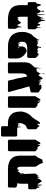

<svg xmlns="http://www.w3.org/2000/svg" viewBox="1444 -2195 927 3855"><g transform="rotate(-90 1907.5 -267.5)"><path d="M710 -59Q710 -50 711 -40.5Q712 -31 710 -22Q710 -22 709.5 -19.5Q709 -17 709 -18Q708 -16 706 -14Q704 -10 703 -9Q702 -8 700 -5.5Q698 -3 694 -1Q690 3 686.5 9Q683 15 679 20Q672 31 666 43Q660 55 655 67Q651 75 648 83Q645 91 640 99Q640 99 640 99.5Q640 100 639 100Q638 104 635 107Q633 111 630.5 115Q628 119 623 122Q620 125 616 125Q616 125 612.5 122.5Q609 120 608 120Q603 116 596 118Q590 119 585.5 126.5Q581 134 573 133Q566 132 562.5 123Q559 114 557 109Q554 101 551.5 93.5Q549 86 547 79Q546 76 544.5 73Q543 70 542 67Q538 62 535 56.5Q532 51 528 47Q527 45 524 42Q517 31 510.5 20.5Q504 10 498 -1Q496 -6 493 -10Q490 -14 488 -18Q487 -23 487 -29.5Q487 -36 487 -42V-305Q487 -316 486.5 -326.5Q486 -337 484 -347Q482 -355 478 -364L475 -369Q474 -371 473 -372.5Q472 -374 470 -376L463 -382Q460 -384 453 -381Q453 -381 449 -379Q449 -379 448 -379Q452 -376 453.5 -374.5Q455 -373 447 -378Q446 -377 446 -377Q439 -384 441.5 -383Q444 -382 448.5 -378.5Q453 -375 453 -374.5Q453 -374 443 -381L441 -382H440Q440 -378 440.5 -374.5Q441 -371 438 -371Q435 -371 435 -374.5Q435 -378 435 -382Q437 -381 436 -384Q435 -387 435 -386H431V-384Q430 -380 430.5 -374Q431 -368 429 -363Q429 -362 428 -361.5Q427 -361 425 -359Q422 -357 419.5 -354Q417 -351 413 -349Q412 -348 410.5 -347Q409 -346 409 -347Q407 -356 407.5 -365Q408 -374 406 -382Q399 -379 394.5 -373.5Q390 -368 385 -361Q382 -356 379 -350Q376 -344 372 -339Q370 -336 365 -331Q365 -330 364.5 -330Q364 -330 364 -330Q363 -329 363 -328.5Q363 -328 363 -328L358 -325Q356 -306 360 -284Q364 -262 354 -245Q349 -236 348.5 -248Q348 -260 349 -279.5Q350 -299 349 -309Q348 -323 346 -324.5Q344 -326 342 -334Q342 -336 341.5 -337.5Q341 -339 341 -340Q341 -336 340.5 -332.5Q340 -329 340 -325Q339 -309 339.5 -291.5Q340 -274 340 -257L341 -240Q341 -236 341.5 -231.5Q342 -227 342 -224L345 -165L347 -114Q347 -106 347.5 -97.5Q348 -89 348 -81L350 -46Q351 -40 351.5 -34Q352 -28 351 -23Q350 -20 349 -17Q348 -14 346 -12Q346 -11 344 -8.5Q342 -6 341 -6L340 -5Q333 1 327.5 7Q322 13 317 20Q314 25 311 30Q308 35 304 39Q300 41 300 42Q298 35 298 29Q298 23 297 17Q293 21 292 23Q288 30 284 36.5Q280 43 276 50Q275 51 274.5 53Q274 55 272 57Q271 59 270 62.5Q269 66 268 65Q266 52 266 39.5Q266 27 264 14Q264 14 260 16Q253 23 249 31.5Q245 40 242 49Q239 57 235.5 65.5Q232 74 226 81Q225 82 224 83.5Q223 85 221 86Q218 89 216 90Q211 94 205.5 100Q200 106 193 108Q184 109 182.5 97.5Q181 86 179 82L172 75Q165 67 159.5 57Q154 47 149 38Q148 36 146.5 33.5Q145 31 143 28Q142 28 140.5 27.5Q139 27 137 27Q136 27 135.5 26.5Q135 26 133 26Q132 26 131 24.5Q130 23 129 25Q128 47 128 70Q128 93 126 116Q125 118 124 114Q123 110 122 109Q121 108 117.5 101.5Q114 95 114 94Q113 92 111.5 90Q110 88 110 86Q108 69 108 51Q108 33 106 16Q106 15 105 15Q104 16 103 17Q102 18 100 19Q99 20 97.5 21.5Q96 23 91 26Q90 32 89.5 38.5Q89 45 87 51L83 61Q78 66 78 66Q73 57 73 57Q73 57 70 56Q67 59 67 51.5Q67 44 66 40Q65 35 65 29Q65 23 63 18Q60 15 59 13Q58 13 57 12Q57 10 55 8Q53 6 52 5Q52 4 50 2Q49 -1 47 -3.5Q45 -6 43 -8Q38 -13 37 -16Q37 -17 36.5 -17.5Q36 -18 36 -19Q34 -26 34.5 -33Q35 -40 35 -47V-98Q35 -105 34.5 -112.5Q34 -120 34 -127Q34 -131 34 -135Q34 -139 35 -143Q37 -149 39 -152Q39 -154 40 -154.5Q41 -155 41 -155Q45 -160 54 -164Q57 -165 60.5 -165Q64 -165 68 -165H138L146 -169V-284Q146 -296 146.5 -309Q147 -322 148 -335L151 -360Q152 -368 153 -375.5Q154 -383 155 -390Q154 -389 153.5 -386.5Q153 -384 151 -385Q150 -386 150 -389.5Q150 -393 148 -394Q146 -392 146 -390Q146 -390 145.5 -389.5Q145 -389 145 -388Q145 -388 145 -387.5Q145 -387 144 -387Q142 -386 140 -388Q139 -388 138 -386Q137 -384 136 -384Q134 -385 134 -388Q134 -391 132 -390Q130 -389 130 -385.5Q130 -382 128 -380Q127 -379 124 -381Q122 -383 122 -386Q122 -389 120 -391Q112 -389 105 -392Q105 -391 104.5 -390.5Q104 -390 104 -390Q97 -386 91 -396Q85 -398 83 -399L77 -404Q70 -411 69 -419Q68 -422 68 -425.5Q68 -429 68 -433V-441Q69 -464 69 -487Q69 -510 69 -532V-544Q69 -553 76 -562Q77 -563 78 -564Q79 -565 80 -566Q82 -568 88 -570Q89 -570 90 -571Q98 -573 111.5 -572Q125 -571 136 -571H219Q229 -571 258 -571Q287 -571 322.5 -571Q358 -571 388 -571Q418 -571 430 -571Q442 -571 453.5 -570.5Q465 -570 475 -569Q496 -568 515.5 -565.5Q535 -563 547 -558L554 -555L563 -552Q570 -550 576 -547.5Q582 -545 588 -543Q596 -539 603 -536Q610 -533 617 -528Q624 -524 631 -518.5Q638 -513 644 -507Q659 -494 669 -479Q677 -471 683 -457Q693 -438 699.5 -414.5Q706 -391 708 -364Q711 -342 710.5 -319Q710 -296 710 -274Z M1031 -59Q1031 -49 1032 -38Q1033 -27 1030 -18Q1030 -17 1029.5 -16.5Q1029 -16 1029 -15Q1028 -15 1026 -11L1020 -5Q1018 -3 1016 -2L1015 -1Q1014 3 1012 7Q1010 11 1008 15Q1003 25 996.5 34Q990 43 984 53Q980 60 975.5 67.5Q971 75 964 80Q957 84 952 78Q947 72 944 67Q943 65 942 63.5Q941 62 940 60Q939 52 939 43Q939 34 938 26Q937 26 937 26.5Q937 27 936 27Q935 27 934.5 27.5Q934 28 932 28Q931 29 930 28.5Q929 28 928 29Q927 42 926.5 55.5Q926 69 924 82Q923 83 922 81Q921 79 919 78L910 65Q903 52 893 39Q886 30 876 21Q874 17 871 17Q870 18 868 20Q866 22 864 24Q855 27 848 23Q844 21 841 17Q838 13 834 9L828 3Q825 0 816 -1Q812 -3 811 -4Q798 -12 798 -26Q798 -28 797.5 -30.5Q797 -33 797 -35Q797 -43 797.5 -50Q798 -57 798 -64V-528Q798 -536 798 -544.5Q798 -553 803 -560L809 -566Q814 -569 821 -571Q830 -573 840 -572Q850 -571 858 -571H960Q972 -571 984.5 -572Q997 -573 1009 -571Q1011 -571 1013 -570Q1022 -566 1027 -558Q1031 -554 1031 -548.5Q1031 -543 1031 -540Q1033 -518 1032 -493.5Q1031 -469 1031 -446Z M1595 -314Q1596 -306 1595 -297Q1594 -288 1592 -279Q1592 -267 1589 -262Q1583 -236 1572 -207Q1563 -186 1551.5 -166.5Q1540 -147 1526 -130L1517 -119Q1508 -109 1497.5 -99Q1487 -89 1476 -79Q1473 -75 1470.5 -70.5Q1468 -66 1465 -61L1463 -56Q1462 -53 1460 -50Q1458 -47 1456 -43Q1455 -42 1454.5 -39.5Q1454 -37 1453 -38Q1451 -40 1451 -47Q1449 -47 1448 -46Q1445 -46 1444 -45Q1444 -45 1442 -43Q1441 -38 1441.5 -32Q1442 -26 1440 -21Q1439 -18 1437 -16Q1435 -14 1433 -12Q1430 -7 1426.5 -2Q1423 3 1419 8Q1412 18 1405.5 29Q1399 40 1391 51Q1387 56 1382.5 61.5Q1378 67 1373 71Q1364 76 1354 69Q1350 69 1350 67Q1349 53 1349 39.5Q1349 26 1347 13Q1343 17 1340 21Q1337 25 1333 29L1327 35Q1325 36 1323 38Q1321 40 1321 40Q1318 44 1315 52Q1312 60 1306 60Q1302 61 1298.5 56.5Q1295 52 1293 49Q1289 44 1285 39Q1281 34 1277 28Q1274 25 1272 21.5Q1270 18 1268 15Q1265 16 1259 14Q1258 13 1257.5 13Q1257 13 1256 12Q1248 7 1245 0Q1243 -3 1241 -9Q1240 -11 1240 -17Q1239 -29 1239.5 -41.5Q1240 -54 1240 -64V-156Q1240 -161 1242 -167Q1243 -170 1247 -176Q1258 -191 1276 -197Q1294 -203 1309 -211Q1310 -211 1310 -211.5Q1310 -212 1311 -212Q1330 -229 1345.5 -261.5Q1361 -294 1364 -319Q1364 -327 1363.5 -333Q1363 -339 1362 -344L1359 -356Q1359 -358 1358 -358Q1357 -361 1356 -363.5Q1355 -366 1354 -367Q1352 -369 1352 -369Q1350 -372 1346 -376Q1344 -374 1344.5 -370Q1345 -366 1342 -366Q1339 -365 1339 -369.5Q1339 -374 1337 -376Q1336 -377 1334 -377Q1333 -376 1332 -376Q1331 -376 1331 -376Q1330 -366 1333 -353.5Q1336 -341 1327 -337Q1322 -335 1322 -341.5Q1322 -348 1323.5 -357.5Q1325 -367 1323 -373Q1323 -373 1318.5 -371.5Q1314 -370 1315 -370Q1311 -368 1308 -368L1303 -365Q1299 -362 1294 -364Q1290 -368 1290 -366Q1289 -358 1290.5 -343Q1292 -328 1292 -318Q1292 -308 1286 -314Q1275 -325 1279.5 -342Q1284 -359 1282 -374Q1282 -374 1282 -374.5Q1282 -375 1281 -375Q1280 -370 1281 -363Q1282 -356 1277 -353Q1273 -350 1274 -358.5Q1275 -367 1274 -371Q1272 -374 1271.5 -378Q1271 -382 1271 -386H1121Q1117 -386 1111 -388L1105 -391Q1104 -391 1104 -391.5Q1104 -392 1103 -392Q1102 -394 1101 -395Q1100 -396 1099 -397Q1099 -398 1098.5 -398Q1098 -398 1098 -399Q1094 -404 1094 -413V-649Q1094 -657 1093.5 -665.5Q1093 -674 1094 -683Q1094 -689 1097 -695Q1097 -697 1100 -700Q1107 -708 1119 -710Q1128 -712 1136 -710H1250Q1252 -710 1260.5 -710.5Q1269 -711 1274 -710Q1283 -710 1290 -705L1296 -699Q1297 -698 1297 -697.5Q1297 -697 1297 -697Q1299 -694 1301 -686Q1302 -681 1301.5 -674.5Q1301 -668 1301 -663V-603Q1301 -597 1301.5 -591Q1302 -585 1301 -579V-572Q1307 -572 1313.5 -571.5Q1320 -571 1325 -571Q1330 -573 1332 -571H1353Q1360 -571 1366.5 -571Q1373 -571 1379 -570Q1396 -569 1412 -567.5Q1428 -566 1441 -562L1452 -559Q1464 -555 1474.5 -551Q1485 -547 1492 -541Q1497 -538 1502 -535.5Q1507 -533 1511 -529Q1555 -497 1575 -445Q1595 -393 1595 -326Z M1903 -59Q1903 -49 1904 -38Q1905 -27 1902 -18Q1902 -17 1901.5 -16.5Q1901 -16 1901 -15Q1900 -15 1898 -11L1892 -5Q1890 -3 1888 -2L1887 -1Q1886 3 1884 7Q1882 11 1880 15Q1875 25 1868.5 34Q1862 43 1856 53Q1852 60 1847.5 67.5Q1843 75 1836 80Q1829 84 1824 78Q1819 72 1816 67Q1815 65 1814 63.5Q1813 62 1812 60Q1811 52 1811 43Q1811 34 1810 26Q1809 26 1809 26.5Q1809 27 1808 27Q1807 27 1806.5 27.5Q1806 28 1804 28Q1803 29 1802 28.5Q1801 28 1800 29Q1799 42 1798.5 55.5Q1798 69 1796 82Q1795 83 1794 81Q1793 79 1791 78L1782 65Q1775 52 1765 39Q1758 30 1748 21Q1746 17 1743 17Q1742 18 1740 20Q1738 22 1736 24Q1727 27 1720 23Q1716 21 1713 17Q1710 13 1706 9L1700 3Q1697 0 1688 -1Q1684 -3 1683 -4Q1670 -12 1670 -26Q1670 -28 1669.5 -30.5Q1669 -33 1669 -35Q1669 -43 1669.5 -50Q1670 -57 1670 -64V-528Q1670 -536 1670 -544.5Q1670 -553 1675 -560L1681 -566Q1686 -569 1693 -571Q1702 -573 1712 -572Q1722 -571 1730 -571H1832Q1844 -571 1856.5 -572Q1869 -573 1881 -571Q1883 -571 1885 -570Q1894 -566 1899 -558Q1903 -554 1903 -548.5Q1903 -543 1903 -540Q1905 -518 1904 -493.5Q1903 -469 1903 -446Z M2584 -268Q2584 -254 2584.5 -240Q2585 -226 2583 -212Q2582 -193 2577 -175Q2574 -159 2570 -146.5Q2566 -134 2559 -127Q2546 -103 2526 -82Q2525 -81 2524 -80Q2523 -79 2521 -78Q2518 -75 2515 -72Q2512 -69 2509 -67Q2508 -67 2508 -66.5Q2508 -66 2508 -66Q2503 -59 2498.5 -52.5Q2494 -46 2489 -41Q2489 -41 2485 -37Q2484 -36 2483.5 -35Q2483 -34 2481 -33Q2478 -16 2477 2Q2476 20 2474 38Q2473 46 2472.5 54.5Q2472 63 2470 71Q2470 76 2469 85Q2468 94 2467.5 99.5Q2467 105 2466 100Q2464 77 2464 50.5Q2464 24 2462 2Q2462 0 2461 2.5Q2460 5 2458 5Q2452 9 2445 4Q2444 2 2442 0Q2440 -2 2438 -3Q2434 -3 2432 -2Q2428 -1 2425.5 1Q2423 3 2421 5Q2419 6 2417 8Q2416 9 2415 11Q2414 13 2413 12Q2412 9 2411.5 6Q2411 3 2411 0Q2399 13 2390 27.5Q2381 42 2372 56Q2368 62 2365 65L2359 69Q2357 91 2357 117.5Q2357 144 2355 167Q2354 168 2352.5 169.5Q2351 171 2351 170Q2344 155 2349 135Q2354 115 2356 95.5Q2358 76 2343 62Q2339 59 2336.5 55.5Q2334 52 2331 48Q2326 43 2323 41Q2322 42 2319 44.5Q2316 47 2316 47Q2312 51 2309 56.5Q2306 62 2304 67Q2298 79 2291.5 90.5Q2285 102 2276 112Q2273 116 2267.5 120Q2262 124 2257 124Q2256 124 2252.5 123Q2249 122 2248 120Q2247 108 2249.5 95Q2252 82 2244 72Q2241 68 2241.5 74Q2242 80 2243 89.5Q2244 99 2244 105.5Q2244 112 2240 109Q2231 103 2234.5 90Q2238 77 2236 67Q2236 65 2234.5 63.5Q2233 62 2232 64Q2231 70 2232.5 82.5Q2234 95 2229 91Q2222 86 2224.5 76Q2227 66 2225 58Q2225 57 2223.5 56Q2222 55 2221 56Q2220 63 2222 75Q2224 87 2217 84Q2210 80 2213 70Q2216 60 2214 52Q2213 51 2210 51Q2209 51 2207.5 49.5Q2206 48 2206 50Q2205 56 2206 65.5Q2207 75 2207.5 81.5Q2208 88 2202 86Q2193 83 2196.5 70Q2200 57 2198 47Q2198 46 2196 45Q2194 44 2194 45Q2193 50 2194 59.5Q2195 69 2195 75.5Q2195 82 2190 79Q2182 73 2182.5 66.5Q2183 60 2186 53.5Q2189 47 2188 43Q2184 49 2181 54.5Q2178 60 2174 65Q2170 72 2163 79Q2159 83 2159 84Q2157 75 2157 65.5Q2157 56 2155 47Q2153 47 2151 48Q2150 49 2149.5 51Q2149 53 2147 54Q2145 55 2141.5 52.5Q2138 50 2135 49Q2134 62 2133.5 74Q2133 86 2131 99H2123Q2118 100 2112 99.5Q2106 99 2100 99L2080 102Q2067 102 2053 95Q2042 89 2033 79Q2024 69 2013 62Q2013 64 2011 64Q2008 65 2005.5 61.5Q2003 58 2001 57Q1989 55 1982 44L1979 34Q1978 26 1978.5 16.5Q1979 7 1979 -2V-70Q1979 -75 1978.5 -81Q1978 -87 1979 -94Q1979 -104 1987 -112Q1989 -114 1990.5 -115Q1992 -116 1994 -117L1999 -119Q2001 -120 2003.5 -120.5Q2006 -121 2010 -122Q2013 -123 2016 -123Q2019 -123 2022 -124L2069 -133Q2075 -135 2083.5 -137Q2092 -139 2101 -141Q2100 -143 2100 -145Q2100 -147 2099 -148L2068 -263Q2066 -268 2063.5 -274Q2061 -280 2059 -287Q2055 -299 2052.5 -312Q2050 -325 2047 -338L2026 -412Q2022 -426 2017.5 -443.5Q2013 -461 2008 -478L1999 -511L1996 -519Q1996 -521 1995 -521Q1993 -529 1991 -535.5Q1989 -542 1988 -552Q1988 -556 1990 -560Q1992 -564 1994 -565Q2000 -571 2007 -571Q2019 -573 2032 -572Q2045 -571 2057 -571H2159Q2170 -571 2182.5 -572.5Q2195 -574 2205 -570Q2214 -566 2217 -559Q2220 -554 2221 -548Q2222 -542 2223 -537L2226 -522Q2229 -508 2232 -493Q2235 -478 2238 -464L2241 -450Q2249 -439 2255 -407Q2260 -397 2263 -376.5Q2266 -356 2269 -333L2274 -304L2301 -182Q2311 -187 2319.5 -192.5Q2328 -198 2335 -205Q2349 -220 2354.5 -241Q2360 -262 2361 -281V-545Q2361 -548 2361.5 -550.5Q2362 -553 2363 -556Q2364 -558 2365 -560.5Q2366 -563 2370 -565Q2377 -570 2385.5 -571Q2394 -572 2402 -572Q2407 -571 2411 -571Q2415 -571 2419 -571Q2427 -571 2439.5 -571Q2452 -571 2466 -572H2545L2555 -571H2557Q2563 -571 2566 -569.5Q2569 -568 2573 -566L2577 -562Q2582 -557 2583 -552Q2585 -545 2584.5 -536.5Q2584 -528 2584 -520V-330Q2584 -323 2584.5 -306Q2585 -289 2584 -268Z M3193 -302Q3194 -291 3194 -284Q3194 -277 3193 -263Q3193 -259 3192.5 -255Q3192 -251 3192 -246Q3192 -239 3191.5 -233.5Q3191 -228 3190 -224Q3189 -220 3188.5 -215Q3188 -210 3186 -205Q3175 -148 3147 -105L3136 -91Q3134 -88 3131.5 -85Q3129 -82 3125 -78Q3121 -74 3116 -69Q3111 -64 3103 -58Q3103 -57 3101 -55Q3099 -53 3096.5 -50Q3094 -47 3092 -44Q3088 -36 3083 -28Q3078 -20 3072 -12L3066 -4Q3065 -2 3060 3Q3056 7 3054 8Q3051 18 3049.5 29Q3048 40 3045 51Q3044 55 3043.5 62.5Q3043 70 3041 66Q3039 55 3039.5 43Q3040 31 3038 20Q3037 19 3036 19.5Q3035 20 3034 19L3027 15Q3027 14 3023 10.5Q3019 7 3019 8Q3018 14 3019 25Q3020 36 3020 43.5Q3020 51 3014 48Q3007 43 3007.5 32.5Q3008 22 3009 12Q3008 15 3005.5 18Q3003 21 3001 23Q2998 27 2995.5 29.5Q2993 32 2989 34Q2985 38 2985 36Q2984 30 2983.5 24Q2983 18 2983 12Q2981 15 2978.5 18.5Q2976 22 2973 24Q2970 28 2965 30Q2961 30 2956 25Q2952 20 2949 14.5Q2946 9 2941 5Q2940 10 2939.5 15.5Q2939 21 2937 26Q2937 27 2935.5 26Q2934 25 2933 25L2925 20Q2924 18 2921 14.5Q2918 11 2917 9H2916Q2912 13 2910 14Q2906 23 2903.5 33.5Q2901 44 2898 53Q2897 56 2896 59Q2895 62 2893 65Q2892 67 2890.5 72.5Q2889 78 2889 75Q2887 68 2887 55Q2887 42 2887 33Q2887 24 2884 31Q2880 40 2883.5 55Q2887 70 2889 81.5Q2891 93 2880 94Q2870 94 2870.5 83Q2871 72 2874.5 57Q2878 42 2876 32Q2876 31 2873 31Q2870 31 2869 30Q2867 30 2866 29Q2865 30 2861 30Q2849 30 2840 18Q2840 18 2838 16Q2837 16 2834 13Q2830 11 2830 11Q2828 19 2828 28.5Q2828 38 2826 46Q2825 48 2823.5 44.5Q2822 41 2822 39Q2821 34 2820.5 28.5Q2820 23 2820 18Q2817 22 2814 25.5Q2811 29 2806 30Q2803 31 2800 29Q2797 27 2794 26Q2793 25 2792 24.5Q2791 24 2790 23L2788 12L2787 13Q2775 28 2762 36Q2760 37 2758 38.5Q2756 40 2754 41Q2750 43 2750 43Q2759 54 2743 46Q2738 44 2739.5 37.5Q2741 31 2739 27Q2738 26 2736.5 25.5Q2735 25 2735 26Q2733 31 2734.5 40.5Q2736 50 2731 48Q2725 46 2729 36Q2733 26 2727 24Q2724 22 2725 28Q2726 34 2726.5 40Q2727 46 2724 45Q2721 43 2721 40Q2719 40 2712 33Q2705 26 2700.5 18Q2696 10 2690 3Q2687 1 2684 -2.5Q2681 -6 2678 -10L2674 -16Q2674 -17 2673.5 -17.5Q2673 -18 2673 -19Q2671 -27 2671.5 -35.5Q2672 -44 2672 -52V-149Q2672 -156 2672.5 -162.5Q2673 -169 2677 -174Q2679 -176 2679 -176Q2687 -185 2699 -185H2880Q2903 -185 2935.5 -194.5Q2968 -204 2984 -227Q2987 -230 2988 -234Q2993 -246 2995 -263Q2996 -273 2996 -281Q2996 -289 2996 -297Q2995 -302 2995 -307Q2995 -312 2994 -316Q2993 -321 2992.5 -325.5Q2992 -330 2990 -334Q2989 -334 2989 -334.5Q2989 -335 2989 -335Q2988 -338 2986.5 -341Q2985 -344 2983 -347Q2980 -352 2976 -356Q2972 -360 2967 -364Q2957 -363 2958 -354Q2959 -345 2964 -335.5Q2969 -326 2969.5 -321.5Q2970 -317 2959 -326Q2950 -328 2954 -341Q2958 -354 2955 -362Q2954 -365 2953.5 -360Q2953 -355 2952.5 -350.5Q2952 -346 2950 -348Q2942 -357 2940 -361Q2937 -360 2934 -359.5Q2931 -359 2928 -359Q2924 -358 2919 -358Q2914 -358 2908 -358Q2907 -359 2905.5 -359.5Q2904 -360 2904 -359Q2902 -337 2902 -307Q2902 -277 2900 -254Q2900 -253 2898.5 -254.5Q2897 -256 2896 -256L2890 -261Q2890 -256 2890 -250.5Q2890 -245 2888 -240Q2884 -229 2874 -222Q2864 -215 2853 -210Q2844 -206 2834 -200.5Q2824 -195 2813 -194Q2804 -194 2796.5 -199.5Q2789 -205 2781 -209Q2774 -213 2768 -217.5Q2762 -222 2755 -226Q2751 -228 2746.5 -231.5Q2742 -235 2738 -238Q2732 -243 2726.5 -248.5Q2721 -254 2716 -260Q2695 -280 2680.5 -310Q2666 -340 2662 -376Q2659 -397 2660 -418.5Q2661 -440 2661 -461V-516Q2661 -523 2660.5 -530Q2660 -537 2661 -544Q2663 -564 2680 -570Q2681 -570 2682.5 -570.5Q2684 -571 2685 -571Q2689 -572 2693 -572Q2697 -572 2701 -572Q2705 -571 2709 -571Q2713 -571 2716 -571H2741Q2755 -571 2768.5 -571.5Q2782 -572 2795 -571H2901Q2973 -571 3025 -554Q3077 -537 3111 -506Q3112 -506 3114 -504Q3113 -505 3118.5 -500Q3124 -495 3125 -493L3127 -491Q3134 -484 3140.5 -476Q3147 -468 3151 -460Q3152 -459 3152 -458Q3152 -457 3153 -456Q3154 -454 3155 -452Q3156 -450 3157 -448Q3175 -417 3184 -378L3187 -364Q3189 -352 3190 -341Q3191 -330 3192 -318Q3193 -316 3193 -313Q3193 -310 3193 -308ZM2846 -365Q2842 -376 2842 -377.5Q2842 -379 2837 -383V-379Q2838 -374 2841 -370Q2842 -369 2843.5 -368Q2845 -367 2846 -365ZM2873 -367Q2872 -365 2870.5 -362.5Q2869 -360 2868 -359Q2866 -357 2865 -355L2873 -352Q2876 -350 2880 -346Q2880 -346 2883 -343Q2885 -339 2886 -338Q2885 -344 2885 -350Q2885 -356 2884 -362Q2884 -362 2880 -364ZM2721 37Q2721 32 2722 27.5Q2723 23 2720 21Q2710 11 2710.5 13.5Q2711 16 2715 24Q2719 32 2721 37Z M3430 171Q3428 176 3425 176Q3423 176 3421 170Q3418 162 3416.5 148.5Q3415 135 3414 128Q3413 120 3412.5 111Q3412 102 3410 92Q3409 92 3409 91.5Q3409 91 3408 91Q3408 90 3407.5 90Q3407 90 3407 90Q3403 86 3402 83L3398 76Q3394 69 3390.5 61Q3387 53 3382 46Q3381 41 3378 39Q3378 38 3376 36Q3374 33 3370 29Q3366 27 3366 27Q3365 25 3362 28Q3361 32 3360.5 37.5Q3360 43 3358 48Q3358 50 3354.5 57Q3351 64 3350 66Q3349 70 3346 73Q3342 77 3342 76Q3341 77 3334 76Q3327 75 3329 65Q3328 69 3325 68Q3320 65 3320.5 58Q3321 51 3323 42.5Q3325 34 3321 29Q3318 24 3319 36.5Q3320 49 3317 54Q3316 56 3315 51Q3314 46 3314 43Q3313 37 3312.5 31Q3312 25 3310 18Q3309 15 3306 12.5Q3303 10 3301 9Q3300 11 3300 13.5Q3300 16 3298 18Q3297 19 3294 16Q3293 16 3292 16Q3289 16 3292 15.5Q3295 15 3290 18Q3289 19 3287.5 19Q3286 19 3286 20Q3284 39 3284.5 58Q3285 77 3280 95Q3279 102 3277 89Q3275 76 3274 69Q3272 52 3271.5 34.5Q3271 17 3269 0L3261 -3Q3260 -5 3258.5 -6Q3257 -7 3255 -8Q3248 -15 3247 -23Q3246 -31 3246.5 -40.5Q3247 -50 3247 -58V-148Q3247 -153 3248.5 -156.5Q3250 -160 3251 -163Q3254 -167 3258 -170Q3259 -171 3263 -173Q3269 -175 3274 -175H3499V-326L3496 -346L3493 -355Q3490 -365 3485 -371Q3484 -374 3480 -377.5Q3476 -381 3474 -382Q3474 -382 3473 -382.5Q3472 -383 3470 -383Q3468 -378 3467.5 -371.5Q3467 -365 3465 -360Q3465 -359 3463.5 -357.5Q3462 -356 3461 -357Q3458 -368 3458.5 -367.5Q3459 -367 3459.5 -367.5Q3460 -368 3455 -380Q3455 -380 3454.5 -380Q3454 -380 3454 -381Q3452 -374 3450 -372Q3450 -372 3449.5 -371.5Q3449 -371 3447 -371Q3447 -370 3446.5 -370Q3446 -370 3446 -370Q3442 -369 3439.5 -366Q3437 -363 3433 -362Q3427 -360 3428 -360.5Q3429 -361 3430.5 -362.5Q3432 -364 3425 -364Q3422 -362 3419.5 -359Q3417 -356 3415 -353L3407 -341L3398 -332Q3396 -329 3394 -323Q3393 -320 3390 -315Q3387 -310 3382 -309Q3378 -308 3374.5 -313.5Q3371 -319 3368 -322L3366 -324Q3366 -324 3366 -324Q3366 -324 3365 -325Q3363 -328 3361.5 -331Q3360 -334 3358 -336L3343 -369Q3342 -371 3340.5 -374Q3339 -377 3338 -378Q3337 -380 3335 -382.5Q3333 -385 3331 -386Q3329 -388 3327 -388Q3325 -386 3324.5 -382.5Q3324 -379 3322 -376Q3319 -365 3316.5 -353.5Q3314 -342 3311 -331Q3310 -324 3308 -317.5Q3306 -311 3303 -304Q3302 -302 3300.5 -298Q3299 -294 3299 -296Q3298 -307 3300 -319Q3302 -331 3302.5 -342.5Q3303 -354 3295 -361Q3289 -366 3289.5 -356Q3290 -346 3292.5 -331.5Q3295 -317 3295.5 -307.5Q3296 -298 3291 -303Q3279 -314 3284 -333Q3289 -352 3287 -368Q3287 -372 3286.5 -365.5Q3286 -359 3285.5 -352.5Q3285 -346 3283 -349Q3279 -357 3280 -366.5Q3281 -376 3279 -385Q3275 -389 3273 -392Q3272 -395 3269.5 -397.5Q3267 -400 3265 -403Q3263 -405 3259 -411Q3259 -412 3258.5 -412.5Q3258 -413 3258 -414Q3256 -422 3256.5 -430.5Q3257 -439 3257 -446V-501Q3257 -506 3257 -511.5Q3257 -517 3256 -523Q3256 -529 3256 -537Q3256 -545 3257 -549Q3257 -550 3257.5 -551Q3258 -552 3258 -553Q3261 -561 3267 -565Q3270 -568 3274 -569Q3278 -571 3280 -571Q3284 -572 3287.5 -571.5Q3291 -571 3295 -571H3302Q3319 -572 3336 -571.5Q3353 -571 3369 -572Q3386 -572 3403.5 -572Q3421 -572 3438 -571H3456Q3467 -571 3479 -570.5Q3491 -570 3502 -568Q3504 -568 3505.5 -567.5Q3507 -567 3508 -567Q3549 -563 3582.5 -552Q3616 -541 3643 -522L3648 -519Q3655 -515 3661 -509Q3667 -503 3673 -497L3679 -491Q3681 -490 3682 -488.5Q3683 -487 3684 -485L3696 -468Q3698 -466 3700 -462.5Q3702 -459 3703 -455Q3707 -450 3710 -442Q3713 -435 3715.5 -428.5Q3718 -422 3719 -417Q3725 -397 3728 -376Q3731 -355 3732 -334Q3733 -319 3732.5 -297Q3732 -275 3732 -252.5Q3732 -230 3732 -215V-181L3736 -175H3765Q3776 -175 3782 -169Q3788 -164 3791 -156Q3792 -153 3792.5 -150Q3793 -147 3793 -143Q3793 -139 3793 -134.5Q3793 -130 3792 -125V-50Q3792 -43 3792.5 -34.5Q3793 -26 3791 -18Q3790 -14 3787 -11Q3786 -10 3784 -8Q3782 -6 3780 -5L3774 0Q3769 8 3761 13Q3760 17 3759.5 21.5Q3759 26 3758 31Q3755 44 3752.5 57Q3750 70 3746 82Q3745 83 3743 88.5Q3741 94 3738 96Q3735 97 3732.5 93.5Q3730 90 3730 89Q3728 85 3725.5 79.5Q3723 74 3721 70Q3717 59 3713.5 48.5Q3710 38 3705 28Q3704 24 3701 19Q3698 14 3694 10L3688 4Q3683 -2 3684.5 -0.5Q3686 1 3689 4.5Q3692 8 3689 10Q3688 12 3685.5 13.5Q3683 15 3681 17Q3680 18 3679 20.5Q3678 23 3677 22Q3676 20 3675.5 17Q3675 14 3675 12L3663 22Q3659 25 3658 24Q3657 23 3653 26Q3646 34 3641 44Q3636 54 3631 64Q3630 67 3628.5 70Q3627 73 3625 75Q3624 77 3622 80Q3620 83 3616 85L3614 87Q3613 98 3616 115Q3619 132 3619.5 144.5Q3620 157 3609 154Q3598 151 3598.5 139Q3599 127 3603 111.5Q3607 96 3605 85Q3607 86 3602.5 81Q3598 76 3596 75Q3595 74 3594.5 73Q3594 72 3593 71Q3590 68 3587 65Q3584 62 3581 58Q3576 50 3572.5 41.5Q3569 33 3565 25Q3562 17 3557 8Q3557 7 3556.5 7Q3556 7 3556 6L3553 3Q3552 2 3549 2Q3549 2 3548.5 25Q3548 48 3546.5 79.5Q3545 111 3544 138.5Q3543 166 3541 175Q3541 176 3539 175.5Q3537 175 3537 174Q3535 158 3534.5 142Q3534 126 3533 110Q3532 87 3531.5 60.5Q3531 34 3529 12Q3529 12 3528.5 12Q3528 12 3528 13Q3527 13 3525 15L3520 23L3514 35Q3510 44 3507 52.5Q3504 61 3498 68Q3497 71 3494 71Q3493 78 3492 85.5Q3491 93 3490 101Q3490 106 3490 115Q3490 124 3489.5 130Q3489 136 3486 132Q3480 123 3482 111Q3484 99 3482 89Q3482 88 3478 92Q3474 92 3474 92Q3472 108 3473 125Q3474 142 3469 159Q3468 165 3467.5 158Q3467 151 3467 140Q3467 129 3466 123Q3465 111 3464.5 99Q3464 87 3462 75Q3462 75 3459 78L3457 80Q3455 82 3454 84Q3452 87 3450 89.5Q3448 92 3445 94Q3444 95 3443.5 95Q3443 95 3442 96Q3439 110 3437.5 125.5Q3436 141 3434 156Q3433 160 3432 163.5Q3431 167 3430 171ZM3329 63Q3331 55 3332.5 46Q3334 37 3329 33Q3325 28 3327.5 41.5Q3330 55 3329 63Z"/></g></svg>

Font: Rubik Wet Paint
Style: Regular
Weight: 400
Designer: Hubert and Fischer, NaN
Foundry: Hubert and Fischer, NaN
Version: Version 2.200